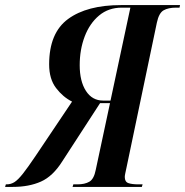

<svg xmlns="http://www.w3.org/2000/svg" viewBox="-67 -734 727 754"><path d="M-47 0 -44 -10H-41Q-24 -10 -10 -19Q4 -28 23 -52Q42 -76 73 -122L216 -335Q180 -353 153 -388.5Q126 -424 126 -481Q126 -605 200.5 -659.5Q275 -714 408 -714H640L638 -704H624Q594 -704 575.5 -693.5Q557 -683 549 -645L430 -77Q427 -63 425 -53.5Q423 -44 423 -39Q423 -20 437 -15Q451 -10 477 -10H493L490 0H218L221 -10H237Q266 -10 284 -20.5Q302 -31 309 -67L365 -329H326L178 -101Q141 -42 94 -21Q47 0 -17 0ZM338 -339H367L445 -704H411Q359 -704 322 -673Q285 -642 265.5 -590.5Q246 -539 246 -478Q246 -415 270.5 -377Q295 -339 338 -339Z"/></svg>

Font: Noto Serif Display ExtraCondensed SemiBold
Style: Italic
Weight: 600
Width: 2
Italic angle: -12°
Designer: Monotype Design Team
Foundry: Monotype Imaging Inc.
Version: Version 2.009